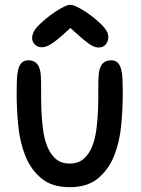

<svg xmlns="http://www.w3.org/2000/svg" viewBox="-20 -765 583 796"><path d="M149 -453Q151 -427 150.5 -390Q150 -353 151.5 -312.5Q153 -272 158 -231.5Q163 -191 175.5 -159Q188 -127 210.5 -107Q233 -87 269 -87Q305 -87 327.5 -107Q350 -127 362.5 -159Q375 -191 380 -231.5Q385 -272 386.5 -312.5Q388 -353 387.5 -390Q387 -427 389 -453Q393 -515 440 -515Q458 -515 468 -505Q478 -495 482.5 -477Q487 -459 488 -434Q489 -409 489 -378Q489 -314 482.5 -245.5Q476 -177 453.5 -120Q431 -63 387 -26Q343 11 269 11Q195 11 151 -26Q107 -63 84.5 -120Q62 -177 55.5 -245.5Q49 -314 49 -378Q49 -409 50 -434Q51 -459 55.5 -477Q60 -495 70 -505Q80 -515 98 -515Q145 -515 149 -453ZM272 -745Q282 -745 299.5 -736.5Q317 -728 336 -715.5Q355 -703 373.5 -687.5Q392 -672 405 -659Q416 -647 422.5 -635.5Q429 -624 429 -611Q429 -594 418.5 -581Q408 -568 388 -568Q371 -568 349.5 -583Q328 -598 293 -630L272 -649L251 -630Q216 -598 193.5 -583.5Q171 -569 154 -569Q136 -569 124.5 -580.5Q113 -592 113 -609Q113 -618 118.5 -630.5Q124 -643 139 -659Q152 -672 170.5 -687.5Q189 -703 208 -715.5Q227 -728 244 -736.5Q261 -745 272 -745Z"/></svg>

Font: Sniglet
Style: Regular
Weight: 400
Designer: Haley Fiege
Foundry: Haley Fiege, Pablo Impallari, Brenda Gallo
Version: Version 2.000; ttfautohint (v0.95) -l 8 -r 50 -G 200 -x 14 -